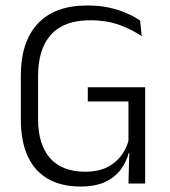

<svg xmlns="http://www.w3.org/2000/svg" viewBox="-20 -670 621 701"><path d="M274 11Q202.5 11 153.8 -17.8Q105 -46.5 80.5 -101.2Q56 -156 56 -234.5V-393.5Q56 -517 117.8 -583.5Q179.5 -650 299 -650Q344 -650 380.2 -641.8Q416.5 -633.5 444.2 -621Q472 -608.5 491.5 -595L497.5 -538Q464 -561 417.2 -578.5Q370.5 -596 308.5 -596Q213.5 -596 166.2 -543.5Q119 -491 119 -392.5V-235Q119 -143 162.5 -93Q206 -43 292 -43Q336.5 -43 368.5 -58.2Q400.5 -73.5 420.5 -99Q440.5 -124.5 449 -155.5V-323L460.5 -299.5H300.5V-351.5H510V-111L450 -112Q442 -80 421.5 -51.8Q401 -23.5 365 -6.2Q329 11 274 11ZM449 0 452.5 -132H510V0Z"/></svg>

Font: Anek Malayalam Medium Light
Style: Regular
Weight: 300
Version: Version 1.003